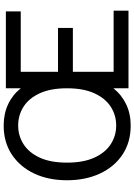

<svg xmlns="http://www.w3.org/2000/svg" viewBox="137 -857 732 1046"><g transform="rotate(-90 503.0 -334.0)"><path d="M342 12Q251 12 184 -32.5Q117 -77 80.5 -155.5Q44 -234 44 -335Q44 -436 80.5 -513.5Q117 -591 184 -635.5Q251 -680 342 -680Q406 -680 457.5 -656Q509 -632 545 -587V-668H964V-587H635V-384H874V-303H635V-81H968V0H545V-82Q509 -37 457.5 -12.5Q406 12 342 12ZM342 -67Q399 -67 445 -97Q491 -127 518 -186.5Q545 -246 545 -335Q545 -424 518 -483Q491 -542 445 -571.5Q399 -601 342 -601Q286 -601 240 -571.5Q194 -542 167 -483Q140 -424 140 -335Q140 -246 167 -186.5Q194 -127 240 -97Q286 -67 342 -67Z"/></g></svg>

Font: Atkinson Hyperlegible Next
Style: Regular
Weight: 400
Designer: Elliott Scott, Megan Eiswerth, Linus Boman, Theodore Petrosky, Letters from Sweden
Foundry: Applied Design Works, Letters from Sweden
Version: Version 2.001